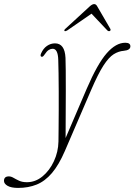

<svg xmlns="http://www.w3.org/2000/svg" viewBox="-128 -671 660 941"><path d="M297 -236Q349.5 -358 394.8 -409.8Q440 -461.5 486 -461.5Q511 -461.5 511 -444Q511 -425 478.5 -422Q453 -420 429.2 -405.2Q405.5 -390.5 379.2 -350Q353 -309.5 318.5 -229.5L189.5 70Q160 138 126.2 177.5Q92.5 217 51.8 233.5Q11 250 -39.5 250Q-73 250 -90.8 239.8Q-108.5 229.5 -108.5 215.5Q-108.5 193.5 -84.5 193.5Q-73.5 193.5 -61.8 200.5Q-50 207.5 -34.2 214.8Q-18.5 222 4 222Q45.5 222 80.2 193.5Q115 165 136.2 119.2Q157.5 73.5 158.5 22.5Q159 -2 159.2 -41.8Q159.5 -81.5 159.8 -128.8Q160 -176 159.8 -223.5Q159.5 -271 159 -311.5Q158.5 -352 157.5 -377.5Q156 -432 130 -432Q120.5 -432 111 -426.2Q101.5 -420.5 91 -404.5Q85.5 -396.5 82.2 -394.2Q79 -392 75 -393Q67.5 -396 73.5 -409.5Q84 -433.5 102.2 -446Q120.5 -458.5 141.5 -458.5Q189.5 -458.5 193 -387.5Q194 -369 194.2 -325.5Q194.5 -282 194.5 -224.8Q194.5 -167.5 194 -107Q193.5 -46.5 193.5 5.5ZM201 -521.5Q192 -516.5 188.5 -519Q184.5 -523 192.5 -530L311 -639Q324 -651 333.5 -651Q343 -651 349 -639L412.5 -530Q416.5 -522.5 410 -519Q405 -516.5 398.5 -521.5L320.5 -604Z"/></svg>

Font: Fraunces 9pt Thin
Style: Italic
Weight: 100
Italic angle: -16°
Version: Version 1.000;[b76b70a41]